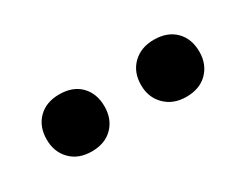

<svg xmlns="http://www.w3.org/2000/svg" viewBox="-32 -754 425 334"><g transform="rotate(-30 181.0 -587.0)"><path d="M87 -530Q60.5 -530 44.8 -546Q29 -562 29 -587Q29 -613 44.8 -628.8Q60.5 -644.5 87 -644.5Q114 -644.5 129.5 -628.8Q145 -613 145 -587Q145 -562 129.5 -546Q114 -530 87 -530ZM277 -530Q251 -530 234.8 -546Q218.5 -562 218.5 -587Q218.5 -613 234.8 -628.8Q251 -644.5 277 -644.5Q304 -644.5 319.8 -628.8Q335.5 -613 335.5 -587Q335.5 -562 319.8 -546Q304 -530 277 -530Z"/></g></svg>

Font: Fraunces 9pt
Style: Regular
Weight: 400
Version: Version 1.000;[b76b70a41]